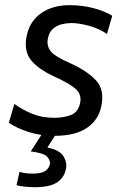

<svg xmlns="http://www.w3.org/2000/svg" viewBox="-20 -528 495 762"><path d="M197 11Q140 11 93.2 -4.2Q46.5 -19.5 15 -40.5L37 -115.5Q69.5 -92 108.2 -76.2Q147 -60.5 195.5 -60.5Q231.5 -60.5 260.2 -71Q289 -81.5 297.5 -117Q305.5 -151 282.2 -173.2Q259 -195.5 194 -225Q130 -254.5 101.8 -291Q73.5 -327.5 86.5 -388Q99 -445.5 144.5 -476.5Q190 -507.5 256 -507.5Q305.5 -507.5 349.8 -496Q394 -484.5 425.5 -465.5L404.5 -393Q374 -414.5 333.8 -425.5Q293.5 -436.5 263 -436.5Q246.5 -436.5 227 -432.2Q207.5 -428 191.8 -415.2Q176 -402.5 170.5 -377Q164 -348 179.8 -326.5Q195.5 -305 255.5 -278.5Q324 -248 360 -210.2Q396 -172.5 382 -106Q371 -52 325 -20.5Q279 11 197 11ZM117 215Q101.5 215 79.2 212.8Q57 210.5 45.5 207L57.5 154Q64 156.5 78 158.8Q92 161 108.5 161Q143.5 161 158.5 151.2Q173.5 141.5 178 124.5Q181 109.5 167.2 94.2Q153.5 79 102 73L161 -18.5H209L205 0L168 57.5Q217.5 67.5 232.5 93.2Q247.5 119 241.5 143.5Q234.5 177.5 206 196.2Q177.5 215 117 215Z"/></svg>

Font: Commissioner
Style: Italic
Weight: 400
Italic angle: -12°
Designer: Kostas Bartsokas
Foundry: Kostas Bartsokas
Version: Version 1.000; ttfautohint (v1.8.3)